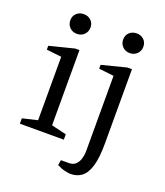

<svg xmlns="http://www.w3.org/2000/svg" viewBox="-155 -801 922 1072"><g transform="rotate(20 306.0 -265.0)"><path d="M30 0V-32L119 -53V-430L30 -440V-463L177 -500H202V-53L291 -32V0ZM157 -580Q131 -580 114 -597Q97 -614 97 -639Q97 -665 114 -681Q131 -697 157 -697Q183 -697 200 -681Q217 -665 217 -639Q217 -614 200 -597Q183 -580 157 -580ZM391 167Q379 167 357 162Q335 157 310 144L315 113H361Q388 113 403 98Q418 83 424 61Q430 39 430 20V-430L341 -440V-463L487 -500H514V-57Q514 28 499 77Q484 126 456.5 146.5Q429 167 391 167ZM471 -580Q445 -580 428 -597Q411 -614 411 -639Q411 -665 428 -681Q445 -697 471 -697Q497 -697 514 -681Q531 -665 531 -639Q531 -614 514 -597Q497 -580 471 -580Z"/></g></svg>

Font: Manuale
Style: Regular
Weight: 400
Designer: Eduardo Tunni / Pablo Cosgaya
Foundry: Eduardo Tunni / Pablo Cosgaya
Version: Version 1.002